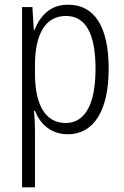

<svg xmlns="http://www.w3.org/2000/svg" viewBox="-20 -655 529 818"><path d="M270 -635C194 -635 151 -588 127 -527H124L118 -625H74V143H129V-101C129 -129 127 -159 125 -183H129C150 -129 195 -83 269 -83C376 -83 443 -178 443 -362C443 -544 381 -635 270 -635ZM261 -587C347 -587 387 -508 387 -362C387 -203 338 -131 260 -131C175 -131 129 -205 129 -342V-378C129 -509 173 -587 261 -587Z"/></svg>

Font: Noto Sans Telugu UI Condensed Light
Style: Regular
Weight: 300
Width: 3
Designer: Jelle Bosma - Monotype Design Team
Foundry: Monotype Imaging Inc.
Version: Version 2.005